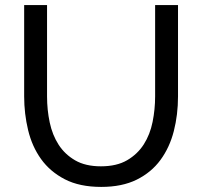

<svg xmlns="http://www.w3.org/2000/svg" viewBox="-20 -730 795 755"><path d="M377 -76Q439 -76 480 -100Q521 -124 545.5 -162.5Q570 -201 580 -250.5Q590 -300 590 -351V-710H680V-351Q680 -279 663.5 -214.5Q647 -150 611 -101Q575 -52 517.5 -23.5Q460 5 378 5Q293 5 235 -25Q177 -55 141.5 -104.5Q106 -154 90.5 -218.5Q75 -283 75 -351V-710H165V-351Q165 -298 175.5 -248.5Q186 -199 210.5 -161Q235 -123 275.5 -99.5Q316 -76 377 -76Z"/></svg>

Font: Boldmen Medium
Style: Regular
Weight: 400
Designer: Matt McInerney, Pablo Impallari, Rodrigo Fuenzalida
Foundry: LIVING CONCEPT
Version: Version 1.000